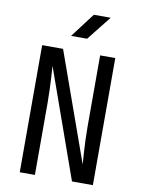

<svg xmlns="http://www.w3.org/2000/svg" viewBox="-101 -1018 802 1086"><g transform="rotate(10 300.0 -475.0)"><path d="M90 0V-730H210L433 -105Q431 -130 428.5 -166.5Q426 -203 424.5 -243.5Q423 -284 423 -320V-730H510V0H390L168 -625Q170 -601 172 -564.5Q174 -528 175.5 -487.5Q177 -447 177 -410V0ZM242 -810 348 -950H445L334 -810Z"/></g></svg>

Font: JetBrains Mono
Style: Regular
Weight: 400
Monospace: yes
Designer: Philipp Nurullin, Konstantin Bulenkov
Foundry: JetBrains
Version: Version 2.305